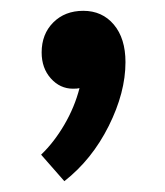

<svg xmlns="http://www.w3.org/2000/svg" viewBox="-20 -155 305 355"><path d="M212 -40Q212 16 181 78Q150 140 99 180L56 131Q80 108 99 75.5Q118 43 127 8Q123 9 115 9Q91 9 74 -10Q57 -29 57 -58Q57 -92 78.5 -113.5Q100 -135 134 -135Q169 -135 190.5 -109.5Q212 -84 212 -40Z"/></svg>

Font: Sarabun Medium
Style: Regular
Weight: 500
Designer: Suppakit Chalermlarp | Katatrad Co.,Ltd.
Foundry: Cadson Demak Co.,Ltd.
Version: Version 1.000; ttfautohint (v1.6)